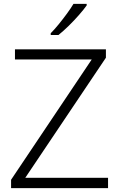

<svg xmlns="http://www.w3.org/2000/svg" viewBox="-20 -968 615 988"><path d="M536 0H37V-43L452 -662H57V-714H525V-671L110 -53H536ZM426 -940Q411 -919 386.5 -891Q362 -863 334 -835.5Q306 -808 281 -788H241V-797Q260 -816 282 -843Q304 -870 324.5 -898Q345 -926 358 -948H426Z"/></svg>

Font: Noto Sans Light
Style: Regular
Weight: 300
Designer: Monotype Design Team
Foundry: Monotype Imaging Inc.
Version: Version 2.007